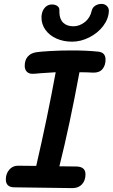

<svg xmlns="http://www.w3.org/2000/svg" viewBox="-20 -969 579 986"><path d="M522 -663Q522 -633 506 -614Q490 -595 458 -596Q428 -598 388 -598Q338 -327 285 -115L372 -114Q419 -113 419 -74Q419 -42 401 -22.5Q383 -3 352 -3L52 -7Q10 -8 10 -48Q10 -77 27.5 -97.5Q45 -118 72 -118L166 -117Q224 -368 266 -598L188 -593Q161 -590 146 -590Q128 -590 117.5 -601Q107 -612 107 -631Q107 -661 123 -679Q139 -697 168 -701Q187 -704 238.5 -707Q290 -710 348 -710Q424 -710 482 -704Q522 -701 522 -663ZM193 -879Q193 -897 200 -914Q216 -946 247 -946Q263 -946 274 -938.5Q285 -931 285 -918V-905Q286 -870 305 -852Q324 -834 357 -834Q388 -834 415.5 -855.5Q443 -877 451 -914Q455 -931 469.5 -940Q484 -949 501 -949Q518 -949 529 -938Q540 -927 539 -911Q537 -871 509.5 -835Q482 -799 438.5 -777Q395 -755 350 -755Q306 -755 270 -771Q234 -787 213.5 -815.5Q193 -844 193 -879Z"/></svg>

Font: Mali SemiBold
Style: Italic
Weight: 600
Italic angle: -10°
Version: Version 1.000; ttfautohint (v1.6)